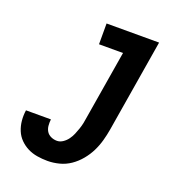

<svg xmlns="http://www.w3.org/2000/svg" viewBox="-135 -841 869 955"><g transform="rotate(20 300.0 -363.5)"><path d="M223 8Q195 8 168 3.5Q141 -1 118 -12.5Q95 -24 76.5 -42.5Q58 -61 48 -85.5Q38 -110 35.5 -137Q33 -164 37 -192H169Q167 -175 168.5 -158.5Q170 -142 178 -129Q186 -116 201 -109Q216 -102 233 -102Q249 -102 264 -112Q279 -122 289.5 -136.5Q300 -151 306.5 -166.5Q313 -182 318.5 -198Q324 -214 327.5 -230.5Q331 -247 333 -263L393 -625H266V-735H544L463 -245Q458 -215 449.5 -184.5Q441 -154 427 -125.5Q413 -97 391.5 -71Q370 -45 343 -26.5Q316 -8 284.5 0Q253 8 223 8Z"/></g></svg>

Font: Iosevka HT Extrabold Extended
Style: Italic
Weight: 800
Width: 7
Italic angle: -9°
Monospace: yes
Designer: Belleve Invis
Foundry: Belleve Invis
Version: Version 32.3.0; ttfautohint (v1.8.4)